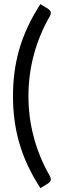

<svg xmlns="http://www.w3.org/2000/svg" viewBox="-20 -796 307 962"><path d="M122.5 -314.5C122.5 -385.8 131.6 -455.2 149.8 -522.5C167.9 -589.8 194.5 -653.8 229.5 -714.5C234.8 -724.5 236.2 -732.2 233.5 -737.8C230.8 -743.2 227 -747.7 222 -751L182.5 -775.5C157.5 -736.8 136.2 -698.7 118.8 -661C101.2 -623.3 87.1 -585.6 76.2 -547.8C65.4 -509.9 57.5 -471.7 52.5 -433C47.5 -394.3 45 -354.8 45 -314.5C45 -273.8 47.5 -234.2 52.5 -195.8C57.5 -157.2 65.4 -119 76.2 -81C87.1 -43 101.2 -5.2 118.8 32.5C136.2 70.2 157.5 108.2 182.5 146.5L222 122.5C227 119.2 230.8 114.8 233.5 109.2C236.2 103.8 234.8 95.8 229.5 85.5C194.5 24.8 167.9 -39.2 149.8 -106.5C131.6 -173.8 122.5 -243.2 122.5 -314.5Z"/></svg>

Font: LatoLatin
Style: Regular
Weight: 400
Designer: Lukasz Dziedzic with Adam Twardoch and Botio Nikoltchev
Foundry: tyPoland Lukasz Dziedzic
Version: Version 2.015; 2015-08-06; http://www.latofonts.com/